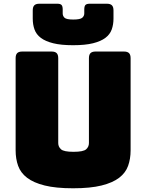

<svg xmlns="http://www.w3.org/2000/svg" viewBox="-20 -997 786 1032"><path d="M682 -189Q682 -143 668.5 -105.5Q655 -68 620.5 -41.5Q586 -15 526 0Q466 15 373 15Q280 15 220 0Q160 -15 125.5 -41.5Q91 -68 77.5 -105.5Q64 -143 64 -189V-684Q64 -703 72.5 -711.5Q81 -720 100 -720H257Q276 -720 284.5 -711.5Q293 -703 293 -684V-228Q293 -208 308 -194.5Q323 -181 375 -181Q428 -181 443 -194.5Q458 -208 458 -228V-684Q458 -703 466.5 -711.5Q475 -720 494 -720H646Q665 -720 673.5 -711.5Q682 -703 682 -684ZM590 -897Q590 -865 580.5 -838.5Q571 -812 546.5 -793.5Q522 -775 480 -764.5Q438 -754 373 -754Q308 -754 266 -764.5Q224 -775 199.5 -793.5Q175 -812 165.5 -838.5Q156 -865 156 -897V-941Q156 -960 164.5 -968.5Q173 -977 192 -977H288Q304 -977 310.5 -970.5Q317 -964 317 -946V-925Q317 -911 327 -901.5Q337 -892 374 -892Q411 -892 422 -901.5Q433 -911 433 -925V-946Q433 -964 439.5 -970.5Q446 -977 463 -977H554Q573 -977 581.5 -968.5Q590 -960 590 -941Z"/></svg>

Font: Bungee
Style: Regular
Weight: 400
Designer: David Jonathan Ross
Foundry: David Jonathan Ross
Version: Version 1.000;PS 1.0;hotconv 1.0.72;makeotf.lib2.5.5900